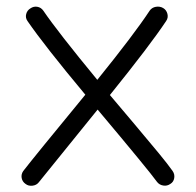

<svg xmlns="http://www.w3.org/2000/svg" viewBox="-20 -564 605 594"><path d="M59 5Q49 -2 47 -13.5Q45 -25 52 -35Q86 -79 244 -271Q118 -422 65 -499Q58 -509 61 -520.5Q64 -532 74 -538Q84 -545 95.5 -543Q107 -541 114 -531Q159 -465 281 -317Q395 -458 443 -531Q450 -541 462.5 -543Q475 -545 485 -539Q495 -533 498 -521Q501 -509 494 -499Q445 -425 320 -270Q348 -237 396 -180Q444 -123 472 -89Q500 -55 514 -35Q521 -25 519 -13Q517 -1 507 5Q497 12 485 10Q473 8 466 -1Q440 -37 282 -225L100 0Q93 9 80.5 10.5Q68 12 59 5Z"/></svg>

Font: Hoogli Medium
Style: Regular
Weight: 500
Designer: Anand Singh Naorem
Foundry: Brand New Type
Version: Version 1.00 b007